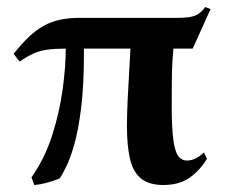

<svg xmlns="http://www.w3.org/2000/svg" viewBox="-20 -516 642 549"><path d="M78 13 70 -9Q108 -63 129 -128.5Q150 -194 159 -259.5Q168 -325 168 -377Q137 -377 115.5 -374Q94 -371 76 -363Q58 -355 36 -340L19 -362Q42 -391 62.5 -410.5Q83 -430 104.5 -442Q126 -454 151.5 -459.5Q177 -465 208 -465Q243 -465 278 -465Q313 -465 348.5 -465Q384 -465 419 -465Q454 -465 489 -465Q523 -465 538.5 -471.5Q554 -478 567 -496L582 -490L531 -377H476Q472 -337 471.5 -296.5Q471 -256 471 -214Q471 -152 475.5 -117.5Q480 -83 489.5 -70Q499 -57 515 -57Q539 -57 563 -80L572 -62Q551 -28 521.5 -7.5Q492 13 447 13Q407 13 384 -5Q361 -23 352 -60.5Q343 -98 343 -155Q343 -187 345 -230Q347 -273 349.5 -313.5Q352 -354 353 -377H220V-365Q220 -272 212 -207.5Q204 -143 192 -101.5Q180 -60 168.5 -37.5Q157 -15 151 -6Q132 2 112.5 7Q93 12 78 13Z"/></svg>

Font: Libre Bodoni
Style: Regular
Weight: 400
Designer: Pablo Impallari, Rodrigo Fuenzalida
Foundry: Impallari Type
Version: Version 2.005;gftools[0.9.23]